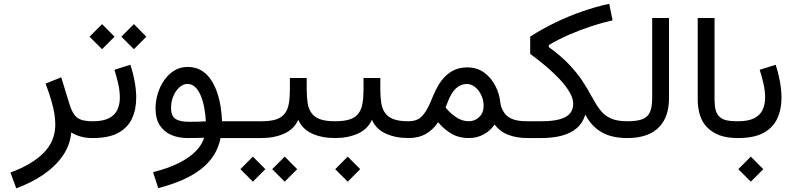

<svg xmlns="http://www.w3.org/2000/svg" viewBox="-20 -737 4237 1025"><path d="M223.5 -290.7Q242.9 -238.6 254.2 -199.3Q265.6 -160 270.4 -129.5Q275.2 -99 275.2 -72.9Q275.2 16.8 212.6 79.5Q150 142.1 35.9 184L66.8 268.4Q147.9 238.6 212 194.8Q276.1 150.9 315.3 94.2Q354.6 37.5 360.2 -30.1Q384.4 -15.3 411.8 -7.7Q439.2 0 475.1 0H475.6V-89.7H475.1Q437.9 -89.7 414.7 -97.3Q391.4 -104.9 377.1 -124.3Q362.7 -143.7 351.4 -179.4L306.8 -324.2Z M676.3 -391.2 590.9 -364.6Q601.5 -331.4 610.6 -291.9Q619.8 -252.4 619.8 -216.2Q619.8 -179.3 606.5 -150.8Q593.2 -122.3 561.8 -106Q530.4 -89.7 475.6 -89.7Q457 -89.7 443.7 -76.7Q430.5 -63.7 430.5 -45.1Q430.5 -26.5 443.7 -13.2Q457 0 475.6 0Q560.4 0 611.2 -27.7Q662 -55.4 684.6 -104.1Q707.2 -152.8 707.2 -215Q707.2 -257.5 698.6 -303.7Q690 -349.9 676.3 -391.2ZM627.9 -541.1 694.8 -474.4 761.4 -541.1 694.8 -608.2ZM458 -541.1 524.9 -474.4 591.5 -541.1 524.9 -608.2Z M1078.9 -89.2Q1056.9 -87.9 1033.9 -87.3Q1010.9 -86.8 988.1 -86.8Q939 -86.8 916 -102.9Q893.1 -119.1 893.1 -160.6Q893.1 -196.2 905.9 -225.3Q918.6 -254.3 938.7 -271.7Q958.8 -289 980.6 -289Q1004.6 -289 1022.1 -272.2Q1039.6 -255.3 1051.7 -226.6Q1063.7 -197.9 1070.3 -162.2Q1077 -126.5 1078.9 -89.2ZM1157.5 0H1215.1V-89.7H1165.3Q1164.2 -124.1 1158.4 -163.5Q1152.6 -203 1140 -241.2Q1127.4 -279.4 1106.6 -310.8Q1085.8 -342.1 1055.1 -360.9Q1024.5 -379.6 981.7 -379.6Q941.4 -379.6 909.9 -360Q878.3 -340.3 856 -308Q833.6 -275.6 822 -236.4Q810.3 -197.3 810.3 -158.1Q810.3 -103.2 832.9 -68.2Q855.6 -33.3 894.2 -16.6Q932.9 0 981 0Q1003.3 0 1025.9 -0.5Q1048.5 -0.9 1069.7 -1.6Q1058.3 36.1 1024.7 70.6Q991 105 934.4 133.4Q877.8 161.8 797.2 182.1L824.7 267.2Q970.9 230 1054.3 164.8Q1137.6 99.5 1157.5 0Z M1215.3 -89.7Q1196.8 -89.7 1183.5 -76.6Q1170.2 -63.6 1170.2 -45.1Q1170.2 -26.5 1183.5 -13.3Q1196.8 0 1215.3 0H1375.5V-89.7Z M1375.5 -89.7Q1356.9 -89.7 1343.6 -76.7Q1330.4 -63.7 1330.4 -45.1Q1330.4 -26.5 1343.6 -13.2Q1356.9 0 1375.5 0Q1444.2 0 1497.2 -23.7Q1550.2 -47.4 1572.3 -97.7Q1594.3 -47.4 1646.5 -23.7Q1698.8 0 1767.6 0H1768.6V-89.7H1767.6Q1716.9 -89.7 1686.8 -101.2Q1656.7 -112.7 1640.6 -137Q1627 -157.2 1622.2 -187.8Q1617.4 -218.4 1617.4 -260.1V-320.7H1527.6V-260.1Q1527.6 -216.9 1522.2 -185.4Q1516.8 -153.9 1502.1 -133.4Q1485.9 -110.4 1455.5 -100Q1425 -89.7 1375.5 -89.7ZM1433.1 166.1 1500 232.9 1566.6 166.1 1500 99.1ZM1263.2 166.1 1330.1 232.9 1396.7 166.1 1330.1 99.1Z M1768.6 -89.7Q1749.9 -89.7 1736.7 -76.7Q1723.4 -63.7 1723.4 -45.1Q1723.4 -26.5 1736.7 -13.2Q1749.9 0 1768.6 0Q1837.3 0 1890.3 -23.7Q1943.3 -47.4 1965.3 -97.7Q1987.4 -47.4 2039.6 -23.7Q2091.9 0 2160.6 0H2161.6V-89.7H2160.6Q2110 -89.7 2079.9 -101.2Q2049.7 -112.7 2033.7 -137Q2020.1 -157.2 2015.3 -187.8Q2010.4 -218.4 2010.4 -260.1V-320.7H1920.7V-260.1Q1920.7 -216.9 1915.3 -185.4Q1909.9 -153.9 1895.1 -133.4Q1879 -110.4 1848.5 -100Q1818.1 -89.7 1768.6 -89.7ZM1769.5 166.1 1836.4 232.9 1903 166.1 1836.4 99.1Z M2161.6 -89.7Q2143 -89.7 2129.8 -76.7Q2116.5 -63.7 2116.5 -45.1Q2116.5 -26.5 2129.8 -13.2Q2143 0 2161.6 0Q2214.4 0 2253.5 -22.3Q2292.7 -44.7 2318.8 -84.6Q2348 -49.2 2387.8 -24.6Q2427.7 0 2483.7 0Q2526.7 0 2563 -20Q2599.2 -40 2620.4 -72.4Q2648.1 -34.9 2693 -17.5Q2737.9 0 2795.9 0H2796.4V-89.7H2795.9Q2744.7 -89.7 2717.6 -100.5Q2690.6 -111.2 2676.6 -128.7Q2667.5 -140 2660.1 -155.9Q2652.6 -171.8 2650.4 -193.5Q2645.8 -237.6 2623.9 -279.8Q2602 -322.1 2564.5 -349.6Q2527 -377.2 2475.3 -377.2Q2436.8 -377.2 2407.4 -364.1Q2378.1 -351 2356.4 -328.9Q2334.8 -306.8 2318.8 -279Q2302.7 -251.2 2290.6 -221.5Q2284.6 -206.8 2278.9 -193.4Q2273.1 -180.1 2266.9 -167.7Q2247.8 -129 2224.8 -109.3Q2201.7 -89.7 2161.6 -89.7ZM2358.8 -163.1 2369 -189.3Q2387.8 -240.5 2413.4 -264.6Q2439 -288.6 2471.7 -288.6Q2495.7 -288.6 2516.2 -272.2Q2536.7 -255.9 2549.3 -229.1Q2561.8 -202.4 2561.8 -171Q2561.8 -134.5 2538.1 -112.1Q2514.3 -89.7 2483.2 -89.7Q2446 -89.7 2413.1 -112.6Q2380.2 -135.6 2358.8 -163.1Z M2796.4 -89.7Q2777.8 -89.7 2764.5 -76.7Q2751.3 -63.7 2751.3 -45.1Q2751.3 -26.5 2764.5 -13.2Q2777.8 0 2796.4 0H2869.4Q2931.1 0 2979.2 -12.8Q3027.3 -25.6 3059.5 -53.3Q3091.7 -81.1 3104.7 -125.4Q3136.4 -63.7 3190.7 -31.8Q3244.9 0 3328.4 0H3328.9V-89.7H3328.4Q3272.9 -89.7 3239.1 -105.6Q3205.2 -121.5 3182.5 -151.8Q3159.9 -182 3137.3 -224.2Q3116.9 -263.1 3088.7 -305.6Q3060.5 -348.1 3017.7 -393.3Q2974.9 -438.5 2910 -485.5V-496.8Q2961.9 -527.2 3019.8 -552.4Q3077.8 -577.6 3136.8 -597Q3195.9 -616.4 3250.4 -628.4L3232.2 -716.7Q3161.6 -701.6 3088 -675.9Q3014.3 -650.3 2943.6 -616.1Q2872.9 -582 2810.5 -541.3V-449.2Q2853.5 -418.2 2894.4 -383.4Q2935.3 -348.7 2968.3 -313.5Q3001.3 -278.3 3020.7 -244.9Q3040.1 -211.5 3040.1 -182.9Q3040.1 -153.1 3023.6 -132.3Q3007.1 -111.5 2969.4 -100.6Q2931.8 -89.7 2868.1 -89.7Z M3551.5 -213.1V-641H3461.7V-213.1Q3461.7 -146.9 3438.2 -120.5Q3423.6 -103.9 3397.2 -96.8Q3370.8 -89.7 3329.1 -89.7Q3310.8 -89.7 3297.4 -76.6Q3284 -63.4 3284 -45.1Q3284 -26.8 3297.4 -13.4Q3310.8 0 3329.1 0Q3443.2 0 3499.6 -59.6Q3551.5 -113.8 3551.5 -213.1Z M3704.8 -641V-206.7Q3704.8 -108.3 3755.4 -56.8Q3783.6 -28.4 3823.1 -14.2Q3862.7 0 3919.8 0H3920.3V-89.7H3919.8Q3877 -89.7 3853.9 -95.9Q3830.9 -102.1 3816.5 -118.3Q3804.6 -132.1 3799.6 -153.6Q3794.6 -175.1 3794.6 -206.7V-641Z M4121.1 -391.2 4035.7 -364.6Q4046.3 -331.4 4055.5 -291.9Q4064.6 -252.4 4064.6 -216.2Q4064.6 -179.3 4051.3 -150.8Q4038 -122.3 4006.6 -106Q3975.2 -89.7 3920.4 -89.7Q3901.8 -89.7 3888.5 -76.7Q3875.3 -63.7 3875.3 -45.1Q3875.3 -26.5 3888.5 -13.2Q3901.8 0 3920.4 0Q4005.2 0 4056 -27.7Q4106.9 -55.4 4129.4 -104.1Q4152 -152.8 4152 -215Q4152 -257.5 4143.4 -303.7Q4134.8 -349.9 4121.1 -391.2ZM3921.4 166.1 3988.3 232.9 4054.9 166.1 3988.3 99.1Z"/></svg>

Font: Estedad-VF-FD Black
Style: Regular
Weight: 900
Designer: Amin Abedi
Version: Version 4.000